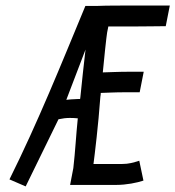

<svg xmlns="http://www.w3.org/2000/svg" viewBox="-20 -666 634 694"><path d="M498.5 -13.2 483.4 -85C462.4 -78.6 446.8 -73.2 419.9 -73.2H317.9C322.8 -111.3 335 -210 342.8 -316.4C343.8 -320.8 344.2 -325.7 344.2 -330.1C366.2 -330.6 393.1 -332.5 433.1 -332.5H484.9L499.5 -406.7H447.8C406.2 -406.7 376.5 -404.8 351.6 -404.3C355 -442.9 365.2 -538.1 367.2 -548.3L371.6 -570.3H460.9C521 -570.3 530.3 -571.3 570.8 -571.3H579.1L593.8 -646H466.8C414.1 -646 364.3 -646 329.1 -644.5H288.6C201.7 -435.1 117.7 -225.6 14.2 -17.6L72.8 7.8L191.4 -234.9C207 -238.3 219.2 -239.7 232.4 -239.7C241.2 -239.7 250.5 -239.3 261.2 -238.3C254.9 -177.7 252 -117.7 245.1 -58.6L233.4 2.4H400.4C437 2.4 475.1 -5.4 498.5 -13.2ZM269.5 -308.1H261.2C235.4 -307.1 235.8 -306.6 219.7 -305.2L289.1 -486.8C282.7 -433.1 276.4 -372.1 270.5 -314.9Z"/></svg>

Font: Fantasque Sans Mono
Style: RegItalic
Weight: 400
Italic angle: -11°
Monospace: yes
Designer: Jany Belluz
Version: Version 1.6.3